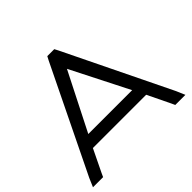

<svg xmlns="http://www.w3.org/2000/svg" viewBox="-179 -943 1167 1167"><g transform="rotate(-45 404.0 -360.0)"><path d="M625 -149H167L96.8 -4L85.8 20H-1.2L22.8 -36L353.5 -716L366.1 -740H425.9L438.5 -716L769.2 -36L793.2 20H706.2L695.2 -4ZM584.5 -229 396 -601 207.5 -229Z"/></g></svg>

Font: Nordica Plus
Style: NordicaClassicLtExt
Weight: 300
Version: Version 1.01